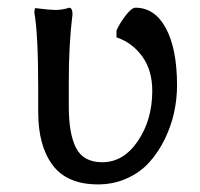

<svg xmlns="http://www.w3.org/2000/svg" viewBox="-20 -466 524 503"><path d="M160.2 -251V-187Q160.2 -115.2 179.4 -78.1Q198.7 -41 248 -41Q303.7 -41 341.3 -96.7Q378.9 -152.3 378.9 -228Q378.9 -282.2 352.5 -318.4Q326.2 -354.5 285.2 -368.2V-386.2Q293.5 -404.8 309.1 -425.3Q324.7 -445.8 335 -445.8Q385.7 -445.8 414.8 -391.6Q443.8 -337.4 443.8 -242.2Q443.8 -206.5 436 -170.9Q428.2 -135.3 411.6 -101.3Q395 -67.4 371.3 -41Q347.7 -14.6 312.7 1.2Q277.8 17.1 236.8 17.1Q155.8 17.1 117.9 -33.4Q80.1 -84 80.1 -171.9V-233.9Q80.1 -377.9 69.8 -434.1L71.8 -444.8Q112.3 -439.9 124 -439.9Q144.5 -439.9 161.1 -445.8Q169.9 -445.8 169.9 -428.2Q160.2 -352.1 160.2 -251Z"/></svg>

Font: Linear Smooth Low Contrast
Style: Regular
Weight: 500
Designer: Philipp H. Poll, Flanker
Foundry: Philipp H. Poll, reworked by Flanker
Version: Version 1.010 | FøM Fix